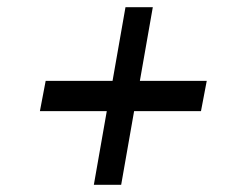

<svg xmlns="http://www.w3.org/2000/svg" viewBox="-20 -597 658 534"><path d="M241 -83 277 -288H91L107 -372H293L329 -577H405L369 -372H555L539 -288H353L317 -83Z"/></svg>

Font: Hermit LightItalic
Style: Regular
Weight: 300
Italic angle: -10°
Designer: Pablo Caro
Version: Version 2.000;PS 002.000;hotconv 1.0.88;makeotf.lib2.5.64775